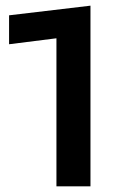

<svg xmlns="http://www.w3.org/2000/svg" viewBox="-20 -657 406 677"><path d="M299 0H179V-522L12 -501V-603L299 -637Z"/></svg>

Font: Blinker SemiBold
Style: Regular
Weight: 600
Designer: Juergen Huber
Foundry: supertype
Version: Version 1.015;PS 1.15;hotconv 1.0.88;makeotf.lib2.5.647800